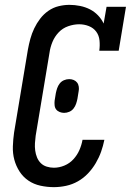

<svg xmlns="http://www.w3.org/2000/svg" viewBox="-20 -763 540 791"><path d="M202 8Q174 8 146.5 2Q119 -4 97 -19Q75 -34 60.5 -56.5Q46 -79 39 -105Q32 -131 33 -160Q34 -189 38 -217L95 -559Q99 -581 105 -603Q111 -625 121 -646Q131 -667 145.5 -686Q160 -705 179.5 -718.5Q199 -732 221.5 -737.5Q244 -743 266 -743Q288 -743 310 -738.5Q332 -734 350.5 -724.5Q369 -715 383.5 -700Q398 -685 407 -666L419 -735H499L469 -554H389Q392 -575 390 -596Q388 -617 376.5 -632.5Q365 -648 346 -655.5Q327 -663 306 -663Q284 -663 261 -655Q238 -647 221.5 -629.5Q205 -612 196 -590Q187 -568 184 -546L127 -204Q125 -189 124 -173.5Q123 -158 125 -143Q127 -128 132.5 -114.5Q138 -101 148 -91Q158 -81 172.5 -76.5Q187 -72 202 -72Q224 -72 245.5 -81Q267 -90 282.5 -107Q298 -124 307 -144.5Q316 -165 320 -187H410Q405 -162 396.5 -138Q388 -114 374.5 -91Q361 -68 342.5 -48.5Q324 -29 301 -16Q278 -3 252.5 2.5Q227 8 202 8ZM244 -298Q235 -298 226 -301.5Q217 -305 211.5 -312Q206 -319 205 -329Q204 -339 205 -348L210 -379Q212 -389 215.5 -399.5Q219 -410 226 -419Q233 -428 243.5 -432.5Q254 -437 265 -437Q275 -437 283.5 -433.5Q292 -430 297.5 -423Q303 -416 304.5 -406Q306 -396 304 -387L299 -356Q297 -346 293.5 -335.5Q290 -325 283 -316Q276 -307 265.5 -302.5Q255 -298 244 -298Z"/></svg>

Font: Iosevka Curly Slab MdObl
Style: Regular
Weight: 500
Italic angle: -9°
Monospace: yes
Designer: Belleve Invis
Foundry: Belleve Invis
Version: Version 11.0.0; ttfautohint (v1.8.3)